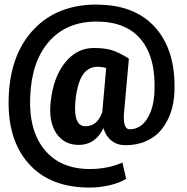

<svg xmlns="http://www.w3.org/2000/svg" viewBox="-20 -618 835 859"><path d="M541 31.7Q504.9 31.7 479.2 11.7Q453.6 -8.3 442.9 -44.4Q406.2 30.3 332.5 30.3Q266.6 30.3 231.9 -21.7Q197.3 -73.7 206.5 -160.2Q217.8 -271 270.5 -337.2Q323.2 -403.3 399.4 -403.3Q449.7 -403.3 481.7 -393.1Q513.7 -382.8 555.7 -356.4L554.7 -355H556.6L534.2 -106Q531.2 -39.6 559.6 -39.6Q607.9 -39.6 637.7 -85.7Q667.5 -131.8 670.9 -206.1Q678.2 -357.4 612.1 -439.5Q545.9 -521.5 411.9 -521.5Q277.8 -521.5 199.7 -432.6Q121.6 -343.8 115.2 -187.5Q107.9 -35.6 178.7 51.3Q249.5 138.2 382.3 138.2Q460.9 138.2 527.8 109.4L544.4 182.1Q515.6 200.2 470.7 210.7Q425.8 221.2 380.4 221.2Q202.6 221.2 106.9 112.5Q11.2 3.9 19 -187Q26.9 -377.9 132.1 -487.8Q237.3 -597.7 412.6 -597.7L413.1 -597.2Q585 -597.2 676.3 -493.2Q767.6 -389.2 760.3 -206.1Q756.3 -106.4 703.1 -39.1Q676.8 -5.9 635 12.9Q593.3 31.7 541 31.7ZM455.1 -314Q434.6 -319.3 418 -319.3Q372.6 -319.3 348.4 -280.3Q324.2 -241.2 316.9 -160.2Q308.6 -53.2 362.3 -53.2Q387.2 -53.2 405.5 -67.1Q423.8 -81.1 437.5 -115.2Z"/></svg>

Font: Yantramanav Black
Style: Regular
Weight: 900
Version: Version 1.001;PS 1.0;hotconv 1.0.72;makeotf.lib2.5.5900; ttf